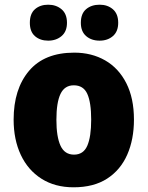

<svg xmlns="http://www.w3.org/2000/svg" viewBox="-20 -787 629 817"><path d="M550 -278Q550 -194 521.5 -129Q493 -64 436 -27Q379 10 293 10Q214 10 156.5 -26.5Q99 -63 68.5 -128Q38 -193 38 -278Q38 -408 103.5 -485.5Q169 -563 296 -563Q370 -563 427.5 -530Q485 -497 517.5 -433Q550 -369 550 -278ZM220 -277Q220 -205 237.5 -167Q255 -129 295 -129Q335 -129 351.5 -167Q368 -205 368 -278Q368 -351 351.5 -387.5Q335 -424 294 -424Q255 -424 237.5 -387.5Q220 -351 220 -277ZM107 -690Q107 -729 129 -748Q151 -767 185 -767Q219 -767 242 -747.5Q265 -728 265 -690Q265 -653 242 -633.5Q219 -614 185 -614Q151 -614 129 -633Q107 -652 107 -690ZM324 -690Q324 -729 346.5 -748Q369 -767 404 -767Q438 -767 460.5 -747.5Q483 -728 483 -690Q483 -653 460.5 -633.5Q438 -614 404 -614Q369 -614 346.5 -633.5Q324 -653 324 -690Z"/></svg>

Font: Noto Sans Hebrew SemiCondensed Black
Style: Regular
Weight: 900
Width: 4
Designer: Ben Nathan
Foundry: Google LLC
Version: Version 3.001; ttfautohint (v1.8.4.7-5d5b)